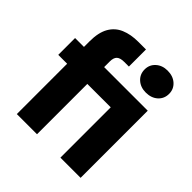

<svg xmlns="http://www.w3.org/2000/svg" viewBox="-192 -866 1009 1009"><g transform="rotate(45 312.5 -361.0)"><path d="M85 0V-374H19V-499H85V-540Q85 -606 107.5 -645.5Q130 -685 171.5 -702.5Q213 -720 268 -720H325V-593H291Q261 -593 248 -581Q235 -569 235 -541V-499H559V0H409V-374H235V0ZM484 -559Q445 -559 419.5 -582Q394 -605 394 -641Q394 -676 419.5 -699Q445 -722 484 -722Q525 -722 550.5 -699Q576 -676 576 -641Q576 -605 550.5 -582Q525 -559 484 -559Z"/></g></svg>

Font: DM Sans 20pt Black
Style: Regular
Weight: 900
Version: Version 4.004;gftools[0.9.30]